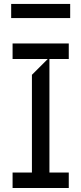

<svg xmlns="http://www.w3.org/2000/svg" viewBox="-20 -946 409 966"><path d="M43.3 0V-78.1H140.6V-569.6L220.2 -649.1H43.3V-727.3H326V-649.1H228.7V-78.1H326V0ZM333.1 -926.1V-855.1H36.2V-926.1Z"/></svg>

Font: Riot Sans
Style: Regular
Weight: 400
Designer: Rasmus Andersson
Foundry: rsms
Version: Version 3.005